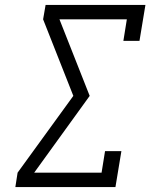

<svg xmlns="http://www.w3.org/2000/svg" viewBox="-20 -755 640 775"><path d="M42 0 51 -58 276 -368 154 -677 164 -735H567L543 -590H478L492 -677H220L342 -368L118 -58H390L404 -145H470L446 0Z"/></svg>

Font: Iosevka Etoile Light Oblique
Style: Regular
Weight: 300
Italic angle: -9°
Designer: Belleve Invis
Foundry: Belleve Invis
Version: Version 15.5.2; ttfautohint (v1.8.4)